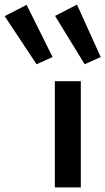

<svg xmlns="http://www.w3.org/2000/svg" viewBox="-158 -810 455 830"><path d="M79.1 -459Q102.5 -459 174.8 -459Q178.7 -459 191.4 -459Q191.4 -344.7 191.4 0Q163.1 0 79.1 0Q79.1 -115.2 79.1 -459ZM80.1 -741.2Q103.5 -752.9 174.8 -790Q200.2 -733.4 277.3 -563.5Q259.8 -555.7 208 -532.2Q175.8 -584 80.1 -741.2ZM-137.7 -740.2Q-114.3 -752 -43 -789.1Q-14.6 -732.4 69.3 -563.5Q51.8 -555.7 0 -532.2Q-34.2 -584 -137.7 -740.2Z"/></svg>

Font: Alata=Ham
Style: Regular
Weight: 400
Designer: Spyros Zevelakis, Eben Sorkin
Version: Version 1.004